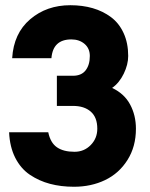

<svg xmlns="http://www.w3.org/2000/svg" viewBox="-20 -710 579 740"><path d="M15.1 -200.2H166Q174.3 -159.7 199.5 -142.3Q224.6 -125 267.1 -125Q304.2 -125 329.6 -150.9Q355 -176.8 355 -213.9Q355 -257.8 329.8 -279.8Q304.7 -301.8 261.2 -301.8H199.2V-418H261.2Q293.9 -418 310.1 -439Q326.2 -460 326.2 -494.1Q326.2 -523.4 305.9 -540.8Q285.6 -558.1 254.9 -558.1Q184.1 -558.1 178.2 -485.8H26.9Q32.7 -581.5 96.2 -635.7Q159.7 -689.9 251 -689.9Q297.9 -689.9 337.4 -678.5Q377 -667 408 -643.8Q439 -620.6 456.5 -582.3Q474.1 -543.9 474.1 -494.1Q474.1 -461.4 457 -426Q439.9 -390.6 412.1 -371.1Q459 -349.1 481.4 -307.4Q503.9 -265.6 503.9 -213.9Q503.9 -145 471.4 -93.5Q439 -42 385.3 -16.1Q331.5 9.8 265.1 9.8Q214.8 9.8 172.6 -1.5Q130.4 -12.7 95.2 -36.4Q60.1 -60.1 38.8 -101.8Q17.6 -143.6 15.1 -200.2Z"/></svg>

Font: Glacial Indifference
Style: Bold
Weight: 700
Version: Version 1.001